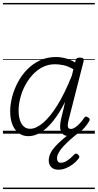

<svg xmlns="http://www.w3.org/2000/svg" viewBox="-20 -905 662 1300"><path d="M172 17Q135 17 107 -3.5Q79 -24 64 -61.5Q49 -99 49 -151Q49 -199 62.5 -250Q76 -301 101.5 -349Q127 -397 165 -435.5Q203 -474 251.5 -496.5Q300 -519 359 -519Q391 -519 424.5 -510Q458 -501 489 -482L492 -498Q495 -508 502 -511.5Q509 -515 521 -515Q538 -515 543.5 -508.5Q549 -502 546 -490L445 -94Q440 -73 439 -59.5Q438 -46 443 -39Q448 -32 459 -32Q474 -32 490 -43Q506 -54 521.5 -71Q537 -88 550 -107Q555 -115 561 -115.5Q567 -116 575 -111Q586 -105 587 -98.5Q588 -92 584 -85Q573 -65 552.5 -41Q532 -17 505.5 -0.5Q479 16 448 16Q425 16 411.5 7.5Q398 -1 392 -17Q386 -33 387 -54.5Q388 -76 394 -101Q401 -130 408 -158.5Q415 -187 421 -216Q380 -135 338 -83.5Q296 -32 254.5 -7.5Q213 17 172 17ZM106 -156Q106 -121 114.5 -93Q123 -65 140.5 -49Q158 -33 184 -33Q224 -33 271.5 -73Q319 -113 368.5 -192.5Q418 -272 466 -392L477 -436Q441 -457 410 -463.5Q379 -470 352 -470Q307 -470 268.5 -450.5Q230 -431 200 -398Q170 -365 149 -324.5Q128 -284 117 -240Q106 -196 106 -156ZM375 244Q345 244 327.5 227Q310 210 310 181Q310 158 321 134.5Q332 111 353.5 87Q375 63 407 36Q439 9 482 -24L526 -22V-17Q489 11 459.5 37Q430 63 409 86Q388 109 377 129.5Q366 150 366 168Q366 181 372.5 189Q379 197 392 197Q413 197 434.5 183Q456 169 482 142Q486 136 493.5 135Q501 134 509 142Q516 148 517 155Q518 162 512 169Q495 191 472 208Q449 225 424.5 234.5Q400 244 375 244ZM0 365H622V375H0ZM0 -20H622V0H0ZM0 -505H622V-500H0ZM0 -885H622V-875H0Z"/></svg>

Font: Playwrite IS Guides
Style: Regular
Weight: 400
Designer: Veronika Burian, José Scaglione
Foundry: TypeTogether
Version: Version 1.003